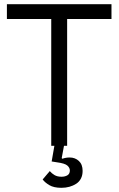

<svg xmlns="http://www.w3.org/2000/svg" viewBox="-20 -697 568 918"><path d="M274 201Q237 201 215.5 188Q194 175 184 161L218 121Q227 132 240.5 140Q254 148 274 148Q291 148 302.5 141Q314 134 314 118Q314 105 302 94.5Q290 84 252 79L227 75L240 0H225V-606H13V-677H513V-606H301V0H286L275 59L278 62Q295 56 313 56Q339 56 357 72.5Q375 89 375 120Q375 141 367 156.5Q359 172 344.5 181.5Q330 191 312 196Q294 201 274 201Z"/></svg>

Font: PlemolJP
Style: Regular
Weight: 400
Monospace: yes
Version: v2.0.4; ttfautohint (v1.8.4.7-5d5b-dirty) -l 6 -r 45 -G 200 